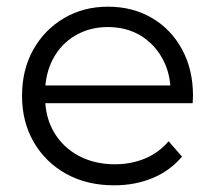

<svg xmlns="http://www.w3.org/2000/svg" viewBox="-20 -550 644 575"><path d="M322 5Q240 5 178 -29.5Q116 -64 81 -124.5Q46 -185 46 -263Q46 -341 79.5 -401Q113 -461 171.5 -495.5Q230 -530 303 -530Q377 -530 434.5 -496.5Q492 -463 525 -402.5Q558 -342 558 -263Q558 -258 557.5 -252.5Q557 -247 557 -241H100V-294H519L491 -273Q491 -330 466.5 -374.5Q442 -419 400 -444Q358 -469 303 -469Q249 -469 206 -444Q163 -419 139 -374Q115 -329 115 -271V-260Q115 -200 141.5 -154.5Q168 -109 215.5 -83.5Q263 -58 324 -58Q372 -58 413.5 -75Q455 -92 485 -127L525 -81Q490 -39 437.5 -17Q385 5 322 5Z"/></svg>

Font: MOST Montserrat
Style: Regular
Weight: 400
Designer: Julieta Ulanovsky
Foundry: Julieta Ulanovsky
Version: Version 8.000;March 11, 2024;FontCreator 15.0.0.2926 64-bit